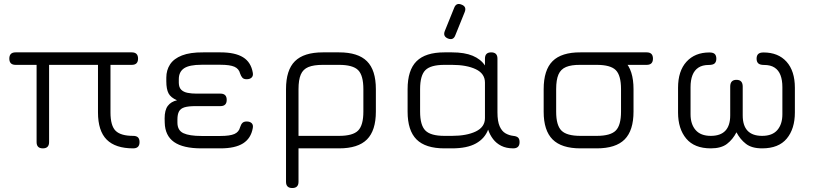

<svg xmlns="http://www.w3.org/2000/svg" viewBox="-20 -748 4108 968"><path d="M27 -452.5Q27 -484 58.5 -484H644.5Q676 -484 676 -452.5Q676 -421 644.5 -421H537V-181.5Q537 -114 563 -88.5Q589 -63 651.5 -63Q668 -63 675.8 -55.2Q683.5 -47.5 683.5 -31.5Q683.5 0 651.5 0Q562 0 518 -44Q474 -88 474 -181.5V-421H227.5V-31.5Q227.5 0 196 0Q164.5 0 164.5 -31.5V-421H58.5Q27 -421 27 -452.5Z M995.5 0Q903 0 857.5 -32Q812 -64 810.5 -130L810 -151Q810 -193 826 -214.2Q842 -235.5 872.5 -242.5Q841 -256 829.8 -277.2Q818.5 -298.5 818.5 -338.5V-356.5Q818.5 -394.5 837.5 -423.5Q856.5 -452.5 897.5 -468.5Q938.5 -484.5 1004.5 -484H1091.5Q1165.5 -484 1205.5 -459.2Q1245.5 -434.5 1254.5 -381.5Q1257.5 -366 1248.8 -357.2Q1240 -348.5 1223.5 -348.5Q1209 -348.5 1202 -356.2Q1195 -364 1190.5 -377.5Q1184.5 -401.5 1161.8 -411.5Q1139 -421.5 1091.5 -421.5H996Q935 -421.5 908.2 -403.8Q881.5 -386 881.5 -348.5V-330Q882 -307 893.8 -295.5Q905.5 -284 925.5 -280Q945.5 -276 970.5 -276H1091.5Q1123 -276 1123 -244.5Q1123 -213 1091.5 -213H966.5Q930 -213 910.2 -207Q890.5 -201 882.5 -186.2Q874.5 -171.5 874.5 -145V-130Q874.5 -90.5 904.8 -76.5Q935 -62.5 995.5 -62.5H1091.5Q1139 -62.5 1161.8 -72.5Q1184.5 -82.5 1190.5 -106.5Q1195 -121 1202.2 -128.2Q1209.5 -135.5 1224 -135.5Q1240 -135.5 1248.8 -127Q1257.5 -118.5 1254.5 -102.5Q1245.5 -50.5 1205.5 -25.2Q1165.5 0 1091.5 0Z M1422 168.5V-298.5Q1422 -395 1467 -439.5Q1512 -484 1607.5 -484H1689.5Q1785.5 -484 1830.2 -439.2Q1875 -394.5 1875 -298.5V-185.5Q1875 -90 1830.2 -45Q1785.5 0 1689.5 0H1485V168.5Q1485 200 1453.5 200Q1422 200 1422 168.5ZM1485 -63H1689.5Q1759 -63 1785.5 -89.8Q1812 -116.5 1812 -185.5V-298.5Q1812 -368 1785.5 -394.5Q1759 -421 1689.5 -421H1607.5Q1561.5 -421 1534.8 -410Q1508 -399 1496.5 -372.2Q1485 -345.5 1485 -298.5Z M2238 -554Q2212 -565 2222.5 -591.5L2270 -709Q2280.5 -736 2307.5 -724.5Q2333.5 -714.5 2323 -687.5L2275.5 -570Q2265.5 -543 2238 -554ZM2035 -185.5V-298.5Q2035 -394.5 2080 -439.2Q2125 -484 2220.5 -484H2258.5Q2322 -484 2362.8 -467Q2403.5 -450 2425 -418V-452.5Q2425 -484 2456.5 -484Q2488 -484 2488 -452.5V-181.5Q2488 -136.5 2499 -111.5Q2510 -86.5 2528.2 -76Q2546.5 -65.5 2567.5 -63Q2584 -61.5 2591.8 -54.5Q2599.5 -47.5 2599.5 -31.5Q2599.5 0 2567.5 0Q2532.5 0 2507.2 -12.8Q2482 -25.5 2465.8 -47Q2449.5 -68.5 2441 -94.5Q2424 -49.5 2379.5 -24.8Q2335 0 2258.5 0H2220.5Q2125 0 2080 -45Q2035 -90 2035 -185.5ZM2098 -185.5Q2098 -116.5 2124.8 -89.8Q2151.5 -63 2220.5 -63H2258.5Q2332.5 -63 2378.8 -85.2Q2425 -107.5 2425 -152.5V-331.5Q2425 -377 2378.8 -399Q2332.5 -421 2258.5 -421H2220.5Q2151.5 -421 2124.8 -394.5Q2098 -368 2098 -298.5Z M2929.5 -421Q2898 -421 2898 -452.5Q2898 -484 2929.5 -484H3240.5Q3272 -484 3272 -452.5Q3272 -421 3240.5 -421ZM2906.5 0Q2811 0 2766 -45Q2721 -90 2721 -184.5V-298.5Q2721 -395 2766 -439.8Q2811 -484.5 2906.5 -484H2988.5Q3084.5 -484 3129.2 -439.2Q3174 -394.5 3174 -298.5V-185.5Q3174 -90 3129.2 -45Q3084.5 0 2988.5 0ZM2784 -184.5Q2784 -116 2810.8 -89.5Q2837.5 -63 2906.5 -63H2988.5Q3058 -63 3084.5 -89.8Q3111 -116.5 3111 -185.5V-298.5Q3111 -368 3084.5 -394.5Q3058 -421 2988.5 -421H2906.5Q2860.5 -421.5 2833.8 -410.2Q2807 -399 2795.5 -372.2Q2784 -345.5 2784 -298.5Z M3398.5 -181V-305.5Q3398.5 -390 3441 -436.8Q3483.5 -483.5 3556.5 -483.5Q3575.5 -483.5 3583.5 -475.8Q3591.5 -468 3591.5 -452Q3591.5 -436.5 3583.2 -428.5Q3575 -420.5 3553 -420.5Q3521.5 -420.5 3501.2 -407.2Q3481 -394 3471.2 -369Q3461.5 -344 3461.5 -309V-172Q3461.5 -122 3487 -92.5Q3512.5 -63 3563.5 -63Q3661.5 -63 3661.5 -166.5V-311.5Q3661.5 -345.5 3693 -345.5Q3724.5 -345.5 3724.5 -311.5V-166.5Q3724.5 -63 3822.5 -63Q3874 -63 3899.2 -92.5Q3924.5 -122 3924.5 -172V-309Q3924.5 -344 3915 -369Q3905.5 -394 3885.2 -407.2Q3865 -420.5 3833 -420.5Q3811.5 -420.5 3803 -428.5Q3794.5 -436.5 3794.5 -452Q3794.5 -468 3802.8 -475.8Q3811 -483.5 3829.5 -483.5Q3903.5 -483.5 3945.5 -436.8Q3987.5 -390 3987.5 -305.5V-181Q3987.5 -98.5 3946.5 -49.2Q3905.5 0 3822.5 0Q3770 0 3740.8 -22.8Q3711.5 -45.5 3693 -81Q3674.5 -45 3645.2 -22.5Q3616 0 3563.5 0Q3481 0 3439.8 -49.2Q3398.5 -98.5 3398.5 -181Z"/></svg>

Font: Jura Light Medium
Style: Regular
Weight: 500
Version: Version 5.106